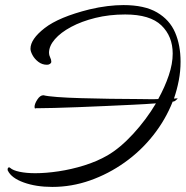

<svg xmlns="http://www.w3.org/2000/svg" viewBox="-20 -717 731 756"><path d="M186 19Q122 19 73.5 1.5Q25 -16 11 -45Q10 -46 10 -49Q10 -58 16 -58Q18 -58 20 -56Q31 -46 57.5 -40.5Q84 -35 119 -35Q161 -35 211 -42.5Q261 -50 311 -65.5Q361 -81 403 -105Q453 -134 504.5 -190Q556 -246 594 -310Q554 -307 502 -304.5Q450 -302 394 -299.5Q338 -297 286 -295Q234 -293 194 -292Q154 -291 135 -291H122Q121 -290 119 -290Q116 -290 116 -296Q116 -308 127 -325Q138 -342 151 -342Q166 -338 205.5 -335Q245 -332 299.5 -330.5Q354 -329 413.5 -328Q473 -327 526 -327Q547 -327 566.5 -326.5Q586 -326 603 -327Q629 -374 644.5 -420Q660 -466 660 -506Q660 -574 615.5 -617Q571 -660 473 -660Q410 -660 355.5 -646.5Q301 -633 260 -611Q219 -589 196 -562.5Q173 -536 173 -509Q173 -500 177.5 -491Q182 -482 182 -474Q182 -469 177 -465.5Q172 -462 165 -462Q146 -462 131 -473.5Q116 -485 108 -500Q100 -515 100 -525Q100 -563 156 -606.5Q212 -650 332 -680Q370 -689 403.5 -693Q437 -697 466 -697Q549 -697 598.5 -668Q648 -639 669.5 -589Q691 -539 691 -474Q691 -437 684 -400.5Q677 -364 665 -329Q675 -329 678 -330Q679 -330 679 -329Q679 -328 674 -323.5Q669 -319 666 -318Q664 -317 660 -317Q632 -246 583.5 -184.5Q535 -123 471 -77.5Q407 -32 334.5 -6.5Q262 19 186 19Z"/></svg>

Font: Comforter
Style: Regular
Weight: 400
Designer: Robert E. Leuschke
Foundry: Robert E. Leuschke
Version: Version 1.013; ttfautohint (v1.8.3)